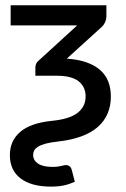

<svg xmlns="http://www.w3.org/2000/svg" viewBox="-20 -528 480 730"><path d="M384.5 -467Q384.5 -454 379 -442.5Q373.5 -431 365 -424L234 -305Q278.5 -302 310.2 -290.5Q342 -279 362.2 -260.5Q382.5 -242 392 -217Q401.5 -192 401.5 -161.5Q401.5 -89 351.8 -45.2Q302 -1.5 201.5 10Q172.5 13 154 18Q135.5 23 124.8 29.8Q114 36.5 110 44.2Q106 52 106 61Q106 81.5 124.5 94Q143 106.5 179 106.5Q190.5 106.5 198.8 105.5Q207 104.5 213 103Q219 101.5 223.2 100.5Q227.5 99.5 230.5 99.5Q236.5 99.5 243 103Q249.5 106.5 253 118.5L264.5 163Q242 173 221.8 177.2Q201.5 181.5 174 181.5Q99.5 181.5 58.5 150.5Q17.5 119.5 17.5 62Q17.5 7.5 56.5 -26.2Q95.5 -60 176.5 -68.5Q244.5 -75 275 -99Q305.5 -123 305.5 -161.5Q305.5 -198 278.8 -219Q252 -240 196.5 -240H114.5V-271Q114.5 -288 127.5 -298L273.5 -431.5H20.5V-508H384.5Z"/></svg>

Font: Lato 2
Style: Regular
Weight: 500
Designer: Lukasz Dziedzic with Adam Twardoch and Botio Nikoltchev
Foundry: tyPoland Lukasz Dziedzic
Version: Version 2.015; 2015-08-06; http://www.latofonts.com/